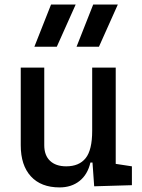

<svg xmlns="http://www.w3.org/2000/svg" viewBox="-20 -815 626 845"><path d="M242.2 9.8Q160.6 9.8 116 -38.8Q71.3 -87.4 71.3 -175.8V-517.6H174.8V-175.8Q174.8 -131.3 200.2 -107.2Q225.6 -83 271.5 -83Q328.1 -83 356.9 -118.9Q385.7 -154.8 385.7 -239.3L412.1 -99.6H377.9Q365.7 -46.9 330.1 -18.6Q294.4 9.8 242.2 9.8ZM394.5 4.9 385.7 -119.1V-210H489.3V-93.8L560.5 -83V0ZM385.7 -146.5V-517.6H489.3V-175.8ZM316.9 -609.4 390.1 -794.9H498.5L415.5 -609.4ZM131.3 -609.4 204.6 -794.9H313L230 -609.4Z"/></svg>

Font: Cascadia Code PL
Style: Regular
Weight: 400
Monospace: yes
Designer: Aaron Bell
Foundry: Saja Typeworks
Version: Version 2102.003